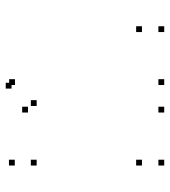

<svg xmlns="http://www.w3.org/2000/svg" viewBox="18 -592 585 660"><g transform="rotate(-90 310.0 -262.5)"><path d="M367.3 -503V-523H347.3V-503ZM355 -514.8V-534.8H335V-514.8ZM90.5 -503.7V-523.7H70.5V-503.7ZM90.5 -428.5V-448.5H70.5V-428.5ZM295.2 -428.5V-448.5H275.2V-428.5ZM272.7 -458.3V-478.3H252.7V-458.3ZM272.7 10V-10H252.7V10ZM367.3 10V-10H347.3V10ZM549.3 10V-10H529.3V10ZM549.3 -66.5V-86.5H529.3V-66.5ZM90.5 -66.5V-86.5H70.5V-66.5ZM90.5 10V-10H70.5V10Z"/></g></svg>

Font: Monaspace Neon Dots Var
Style: Regular
Weight: 400
Designer: Riley Cran and the Lettermatic Team
Version: Version 1.100 (Monaspace Neon Dots)